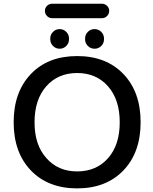

<svg xmlns="http://www.w3.org/2000/svg" viewBox="-20 -1080 834 1050"><path d="M233.4 -215.8Q296.9 -142.6 401.9 -142.6Q506.8 -142.6 570.8 -214.8Q634.8 -287.1 634.8 -411.1Q634.8 -535.2 570.8 -607.9Q506.8 -680.7 401.9 -680.7Q296.9 -680.7 232.9 -607.9Q168.9 -535.2 168.9 -411.1Q168.9 -287.1 233.4 -215.8ZM149.4 -675.8Q243.2 -773.4 401.9 -773.4Q560.5 -773.4 654.8 -675.3Q749 -577.1 749 -411.6Q749 -246.1 654.8 -147.9Q560.5 -49.8 401.9 -49.8Q243.2 -49.8 148.9 -147.9Q54.7 -246.1 54.7 -411.6Q54.7 -577.1 149.4 -675.8ZM265.6 -980.5Q249 -980.5 237.3 -992.2Q225.6 -1003.9 225.6 -1020.5Q225.6 -1037.1 237.3 -1048.3Q249 -1059.6 265.6 -1059.6H537.1Q553.7 -1059.6 565.4 -1048.3Q577.1 -1037.1 577.1 -1020.5Q577.1 -1003.9 565.4 -992.2Q553.7 -980.5 537.1 -980.5ZM254.9 -865.2V-870.1Q254.9 -890.6 270 -905.8Q285.2 -920.9 306.2 -920.9Q327.1 -920.9 342.3 -905.8Q357.4 -890.6 357.4 -870.1V-865.2Q357.4 -843.8 342.3 -828.6Q327.1 -813.5 306.2 -813.5Q285.2 -813.5 270 -828.6Q254.9 -843.8 254.9 -865.2ZM445.3 -865.2V-869.1Q445.3 -890.6 460.4 -905.8Q475.6 -920.9 497.1 -920.9Q518.6 -920.9 533.7 -905.8Q548.8 -890.6 548.8 -869.1V-865.2Q548.8 -843.8 533.7 -828.6Q518.6 -813.5 497.1 -813.5Q475.6 -813.5 460.4 -828.6Q445.3 -843.8 445.3 -865.2Z"/></svg>

Font: Gen Jyuu Gothic P Medium
Style: Regular
Weight: 500
Designer: [Source Han Sans]
Ryoko NISHIZUKA  (kana & ideographs); Paul D. Hunt (Latin, Greek & Cyrillic); Wenlong ZHANG  (bopomofo
Version: Version 1.002.20150607